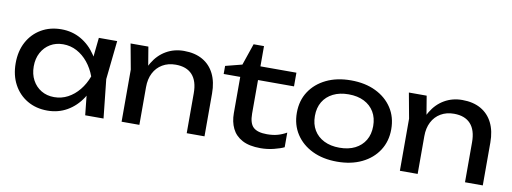

<svg xmlns="http://www.w3.org/2000/svg" viewBox="-59 -1041 3683 1382"><g transform="rotate(10 1782.0 -350.0)"><path d="M597 0 575 -210 601 -283 575 -355 597 -566H731L701 -283L731 0ZM637 -283Q618 -194 574 -127Q530 -60 465.5 -23Q401 14 322 14Q239 14 175 -23.5Q111 -61 75 -128Q39 -195 39 -283Q39 -372 75 -438.5Q111 -505 175 -542.5Q239 -580 322 -580Q401 -580 465.5 -543Q530 -506 574.5 -439.5Q619 -373 637 -283ZM171 -283Q171 -226 194.5 -182.5Q218 -139 259 -114.5Q300 -90 353 -90Q407 -90 453 -114.5Q499 -139 534.5 -182.5Q570 -226 591 -283Q570 -340 534.5 -383.5Q499 -427 453 -451.5Q407 -476 353 -476Q300 -476 259 -451.5Q218 -427 194.5 -383.5Q171 -340 171 -283Z M829 -566H959L993 -362V0H863V-381ZM1218 -580Q1298 -580 1354 -548Q1410 -516 1439.5 -456.5Q1469 -397 1469 -313V0H1339V-292Q1339 -381 1297.5 -426.5Q1256 -472 1176 -472Q1121 -472 1079.5 -447.5Q1038 -423 1015.5 -379Q993 -335 993 -276L947 -301Q956 -389 993 -451Q1030 -513 1088 -546.5Q1146 -580 1218 -580Z M1527 -466V-525L1648 -556L1702 -714H1778V-566H2041V-466H1778V-221Q1778 -150 1808.5 -121.5Q1839 -93 1908 -93Q1952 -93 1986 -102.5Q2020 -112 2051 -130V-23Q2025 -10 1977.5 2Q1930 14 1880 14Q1797 14 1746 -13.5Q1695 -41 1671.5 -89.5Q1648 -138 1648 -201V-466Z M2439 14Q2336 14 2258.5 -23.5Q2181 -61 2137.5 -128Q2094 -195 2094 -283Q2094 -372 2137.5 -438.5Q2181 -505 2258.5 -542.5Q2336 -580 2439 -580Q2542 -580 2619.5 -542.5Q2697 -505 2740.5 -438.5Q2784 -372 2784 -283Q2784 -195 2740.5 -128Q2697 -61 2619.5 -23.5Q2542 14 2439 14ZM2439 -88Q2505 -88 2552.5 -112Q2600 -136 2626 -179.5Q2652 -223 2652 -283Q2652 -343 2626 -386.5Q2600 -430 2552.5 -454Q2505 -478 2439 -478Q2374 -478 2326 -454Q2278 -430 2252 -386.5Q2226 -343 2226 -283Q2226 -223 2252 -179.5Q2278 -136 2326 -112Q2374 -88 2439 -88Z M2863 -566H2993L3027 -362V0H2897V-381ZM3252 -580Q3332 -580 3388 -548Q3444 -516 3473.5 -456.5Q3503 -397 3503 -313V0H3373V-292Q3373 -381 3331.5 -426.5Q3290 -472 3210 -472Q3155 -472 3113.5 -447.5Q3072 -423 3049.5 -379Q3027 -335 3027 -276L2981 -301Q2990 -389 3027 -451Q3064 -513 3122 -546.5Q3180 -580 3252 -580Z"/></g></svg>

Font: Unbounded
Style: Regular
Weight: 400
Designer: Luke Prowse, Jean-Baptiste Morizot, Fátima Lázaro, Florian Runge
Foundry: NaN
Version: Version 1.701;gftools[0.9.28.dev5+ged2979d]